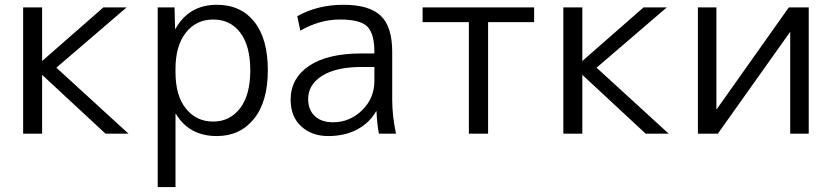

<svg xmlns="http://www.w3.org/2000/svg" viewBox="-20 -550 3422 790"><path d="M75.2 0V-519.5H153.3V-299.8H154.3L405.3 -519.5H501L211.9 -271.5L508.8 0H414.1L154.3 -241.2H153.3V0Z M628.9 219.7V-519.5H698.2L700.2 -431.6H702.1Q757.8 -530.3 872.1 -530.3Q970.7 -530.3 1026.4 -460.4Q1082 -390.6 1082 -261.2Q1082 -131.8 1024.9 -61Q967.8 9.8 872.1 9.8Q758.8 9.8 704.1 -81.1H702.1V219.7ZM702.1 -252.9Q702.1 -156.2 745.1 -103Q788.1 -49.8 856.9 -49.8Q925.8 -49.8 967.8 -104.5Q1009.8 -159.2 1009.8 -260.3Q1009.8 -361.3 968.8 -415.5Q927.7 -469.7 857.4 -469.7Q787.1 -469.7 744.6 -415.5Q702.1 -361.3 702.1 -266.6Z M1175.8 -139.6Q1175.8 -227.5 1251.5 -278.8Q1327.1 -330.1 1467.8 -330.1H1520.5V-335Q1520.5 -411.1 1491.7 -440.4Q1462.9 -469.7 1378.9 -469.7Q1294.9 -469.7 1215.8 -423.8L1203.1 -483.4Q1287.1 -530.3 1393.1 -530.3Q1499 -530.3 1546.4 -485.4Q1593.8 -440.4 1593.8 -336.9V-139.6Q1593.8 -73.2 1609.4 0H1539.1Q1531.2 -39.1 1529.3 -91.8H1527.3Q1500 -43.9 1449.2 -17.1Q1398.4 9.8 1330.6 9.8Q1262.7 9.8 1219.2 -30.3Q1175.8 -70.3 1175.8 -139.6ZM1248 -142.6Q1248 -97.7 1275.4 -72.3Q1302.7 -46.9 1350.6 -46.9Q1418.9 -46.9 1469.7 -96.2Q1520.5 -145.5 1520.5 -217.8V-274.4H1467.8Q1363.3 -274.4 1305.7 -238.3Q1248 -202.1 1248 -142.6Z M1718.8 -459V-519.5H2177.7V-459H1988.3V0H1909.2V-459Z M2297.9 0V-519.5H2376V-299.8H2377L2627.9 -519.5H2723.6L2434.6 -271.5L2731.4 0H2636.7L2377 -241.2H2376V0Z M2851.6 0V-519.5H2927.7V-101.6H2929.7L3225.6 -519.5H3307.6V0H3231.4V-418H3230.5L2933.6 0Z"/></svg>

Font: GenEi M Gothic v2 Regular
Style: Regular
Weight: 400
Version: Version 2.0